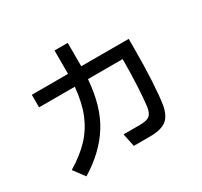

<svg xmlns="http://www.w3.org/2000/svg" viewBox="-167 -1024 1335 1272"><g transform="rotate(-30 500.0 -388.0)"><path d="M850 -623V-551Q850 -418 844 -306.5Q838 -195 828 -132Q815 -54 774 -23Q733 8 648 8H525L504 -92H630Q681 -92 702.5 -108.5Q724 -125 731 -171Q738 -225 743 -318.5Q748 -412 748 -497V-527H483Q468 -327 387 -197.5Q306 -68 152 26L89 -59Q182 -115 242.5 -179Q303 -243 337.5 -327.5Q372 -412 382 -527H109V-623H386V-628V-802H487V-626V-623Z"/></g></svg>

Font: IBM Plex Sans JP Medm
Style: Regular
Weight: 500
Designer: Mike Abbink; Paul van der Laan; Pieter van Rosmalen; Wujin Sim; Yejin Wi; Jinhee Kim; Boomi Park; Yona Kim; Kichan Ma
Foundry: Sandoll Inc.
Version: Version 1.002